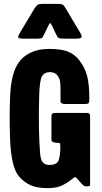

<svg xmlns="http://www.w3.org/2000/svg" viewBox="-20 -963 526 993"><path d="M225 -820 211 -791Q203 -774 199 -768.5Q195 -763 170 -763H103Q74 -763 74 -771Q74 -779 84 -795L157 -917Q167 -932 173.5 -937.5Q180 -943 205 -943H276Q294 -943 301 -940.5Q308 -938 312 -931.5Q316 -925 323 -914L394 -795Q404 -778 402 -770.5Q400 -763 370 -763H316Q296 -763 288 -765Q280 -767 276.5 -773.5Q273 -780 266 -794L252 -824Q242 -846 238.5 -843.5Q235 -841 225 -820ZM446 -9Q446 -4 443 -1.5Q440 1 428 1Q415 1 405 -10L377 -41Q369 -51 360 -43Q335 -21 304.5 -5.5Q274 10 228 10Q171 10 138.5 -5Q106 -20 81 -47Q57 -74 46 -124Q35 -174 32.5 -235.5Q30 -297 30 -357Q30 -416 32.5 -471Q35 -526 47 -573Q59 -620 87 -653Q108 -677 144.5 -693.5Q181 -710 235 -710Q298 -710 333 -695.5Q368 -681 392 -649Q421 -610 431.5 -566.5Q442 -523 442 -454Q442 -435 438.5 -430Q435 -425 419 -425H314Q306 -425 299.5 -428.5Q293 -432 293 -439V-494Q293 -525 291 -540Q289 -555 279 -570Q272 -581 260.5 -585.5Q249 -590 239 -590Q225 -590 215 -585.5Q205 -581 197 -568Q191 -559 187.5 -534Q184 -509 183 -476Q182 -443 181.5 -410.5Q181 -378 181 -354Q181 -329 181.5 -296.5Q182 -264 183.5 -232Q185 -200 187 -175Q189 -150 193 -139Q203 -110 235 -110Q275 -110 283.5 -134.5Q292 -159 292 -202Q292 -216 290.5 -220Q289 -224 282 -224Q273 -224 259.5 -226.5Q246 -229 246 -242V-359Q246 -371 250.5 -375Q255 -379 266 -379H427Q438 -379 442 -375Q446 -371 446 -360Z"/></svg>

Font: Railroad Gothic CC
Style: Bold
Weight: 700
Designer: indestructible type*
Foundry: Cowboy Collective
Version: Version 1.000